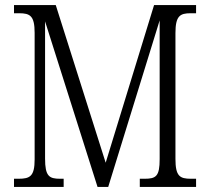

<svg xmlns="http://www.w3.org/2000/svg" viewBox="-20 -734 825 754"><path d="M35 0H230V-32H216C173 -32 157 -42 157 -111V-650L363 0H405L607 -654V-109C607 -42 593 -32 548 -32H529V0H750V-32H730C686 -32 669 -42 669 -110V-604C669 -672 687 -682 729 -682H750V-714H585L395 -95L199 -714H35V-682H55C98 -682 116 -672 116 -605V-108C116 -42 98 -32 53 -32H35Z"/></svg>

Font: Noto Serif Hebrew Condensed Light
Style: Regular
Weight: 300
Width: 3
Designer: Monotype Design Team
Foundry: Monotype Imaging Inc.
Version: Version 2.004